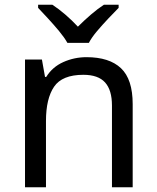

<svg xmlns="http://www.w3.org/2000/svg" viewBox="-20 -786 658 806"><path d="M343 -546Q439 -546 488 -499.5Q537 -453 537 -349V0H450V-343Q450 -408 421 -440Q392 -472 330 -472Q241 -472 207 -422Q173 -372 173 -278V0H85V-536H156L169 -463H174Q200 -505 246 -525.5Q292 -546 343 -546ZM263 -606Q250 -629 228 -655.5Q206 -682 182 -708Q158 -734 140 -753V-766H200Q226 -749 254 -725Q282 -701 307 -674Q334 -701 362 -725Q390 -749 416 -766H478V-753Q459 -734 434.5 -708Q410 -682 387.5 -655.5Q365 -629 353 -606Z"/></svg>

Font: Noto Sans Bassa Vah
Style: Regular
Weight: 400
Designer: Monotype Design Team
Foundry: Monotype Imaging Inc.
Version: Version 2.002